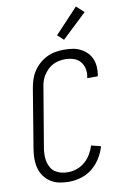

<svg xmlns="http://www.w3.org/2000/svg" viewBox="-105 -1034 709 1101"><g transform="rotate(-10 250.0 -483.5)"><path d="M205 8Q176 8 149 2.5Q122 -3 99.5 -17.5Q77 -32 61.5 -53.5Q46 -75 39 -101Q32 -127 32 -155.5Q32 -184 37 -213L94 -558Q98 -582 106 -606.5Q114 -631 128.5 -653Q143 -675 163.5 -693Q184 -711 207.5 -722.5Q231 -734 256.5 -738.5Q282 -743 307 -743Q332 -743 356 -739.5Q380 -736 400.5 -726Q421 -716 438 -700Q455 -684 464.5 -662.5Q474 -641 476 -617Q478 -593 474 -568L472 -559H411L412 -566Q417 -591 411.5 -615Q406 -639 390.5 -656.5Q375 -674 351.5 -681Q328 -688 303 -688Q285 -688 266.5 -684Q248 -680 231 -671Q214 -662 200.5 -648Q187 -634 177 -618Q167 -602 161.5 -584Q156 -566 154 -549L96 -204Q93 -184 93 -164Q93 -144 97.5 -126Q102 -108 111.5 -92Q121 -76 136.5 -66Q152 -56 170.5 -51.5Q189 -47 209 -47Q235 -47 261 -56Q287 -65 308 -83Q329 -101 343.5 -125.5Q358 -150 365 -175L421 -161Q411 -126 391 -93.5Q371 -61 341.5 -37Q312 -13 276 -2.5Q240 8 205 8ZM318 -799 283 -831 418 -975 462 -935Z"/></g></svg>

Font: Iosevka Term Curly Light
Style: Italic
Weight: 300
Italic angle: -9°
Designer: Belleve Invis
Foundry: Belleve Invis
Version: Version 32.3.0